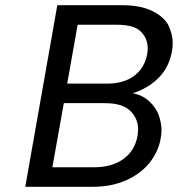

<svg xmlns="http://www.w3.org/2000/svg" viewBox="-20 -717 683 737"><path d="M489 -359Q526 -353 553 -328Q580 -303 590 -273Q600 -243 600 -217Q600 -202 597 -187Q588 -134 553.5 -91.5Q519 -49 463 -24.5Q407 0 337 0H77L200 -697H450Q521 -697 567 -673.5Q613 -650 628 -616.5Q643 -583 643 -552Q643 -537 640 -520Q629 -458 588 -417.5Q547 -377 489 -359ZM238 -396H391Q455 -396 495 -426Q535 -456 545 -509Q547 -521 547 -533Q547 -569 521 -595.5Q495 -622 429 -622H278ZM342 -75Q410 -75 454 -107Q498 -139 508 -196Q510 -209 510 -221Q510 -262 480 -291.5Q450 -321 383 -321H225L181 -75Z"/></svg>

Font: Fz Poppins
Style: Italic
Weight: 400
Italic angle: -10°
Designer: Ninad Kale (Devanagari), Jonny Pinhorn (Latin)
Foundry: Indian Type Foundry
Version: Vit hóa bi Vntype.Com & FontZin.Com